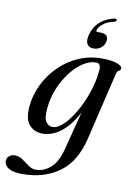

<svg xmlns="http://www.w3.org/2000/svg" viewBox="-156 -749 740 1061"><g transform="rotate(10 213.5 -218.5)"><path d="M368.5 -6Q337 126.5 252 187.8Q167 249 44.5 249Q-6.5 249 -31.5 233.5Q-56.5 218 -56.5 194Q-56.5 177.5 -44.5 166Q-32.5 154.5 -11.5 154.5Q12 154.5 32.5 169Q53 183.5 73 198Q93 212.5 115.5 212.5Q158.5 212.5 197 179.5Q235.5 146.5 255 67.5L309.5 -143.5Q269.5 -67 219.8 -28.8Q170 9.5 116.5 9.5Q69.5 9.5 41.2 -23Q13 -55.5 20 -128Q26 -192 54.8 -251Q83.5 -310 130.5 -356.5Q177.5 -403 238.2 -429.8Q299 -456.5 368 -456.5Q422 -456.5 452.5 -445.8Q483 -435 482.5 -421.5Q481.5 -409.5 472 -405.2Q462.5 -401 459.5 -388.5ZM118.5 -133Q113 -76 128.2 -56Q143.5 -36 163.5 -36Q193.5 -36 226.2 -68Q259 -100 288.5 -151.5Q318 -203 338.5 -263.2Q359 -323.5 364.5 -380.5Q371.5 -429 341.5 -429Q304 -429 266.8 -404Q229.5 -379 197.5 -336.8Q165.5 -294.5 144.5 -241.8Q123.5 -189 118.5 -133ZM336.5 -596Q362.5 -596 371.8 -583Q381 -570 376 -550.5Q370.5 -529 352.8 -515.8Q335 -502.5 313 -502.5Q287.5 -502.5 276.5 -520.2Q265.5 -538 274.5 -572Q286 -617.5 318.2 -646.5Q350.5 -675.5 398 -685.5Q411.5 -688.5 411.5 -680Q411.5 -671 400 -668Q362.5 -660.5 339.5 -641.8Q316.5 -623 312 -606Q309 -596 319.5 -596Z"/></g></svg>

Font: Fraunces 72pt
Style: Italic
Weight: 400
Italic angle: -16°
Version: Version 1.000;[b76b70a41]